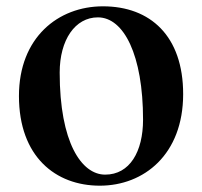

<svg xmlns="http://www.w3.org/2000/svg" viewBox="-20 -572 641 608"><path d="M296 16C436 16 560 -83 560 -274C560 -458 456 -552 306 -552C164 -552 40 -453 40 -268C40 -76 156 16 296 16ZM313 -19C238 -19 169 -121 169 -342C169 -446 218 -517 290 -517C372 -517 433 -398 433 -193C433 -92 391 -19 313 -19Z"/></svg>

Font: Noto Serif CJK TC
Style: Bold
Weight: 700
Designer: Ryoko NISHIZUKA 西塚涼子 (kana & ideographs); Frank Grießhammer (Latin, Greek & Cyrillic); Wenlong ZHANG 张文龙 (bopomofo); San
Foundry: Adobe
Version: Version 2.001;hotconv 1.1.0;makeotfexe 2.6.0